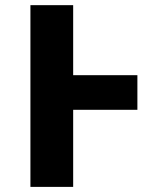

<svg xmlns="http://www.w3.org/2000/svg" viewBox="-20 -731 655 751"><path d="M517.4 -301.5H266.2V0H99V-710.8H266.2V-436.9H517.4Z"/></svg>

Font: FiraCode Nerd Font Mono
Style: Bold
Weight: 700
Monospace: yes
Designer: Carrois Corporate, Edenspiekermann AG, Nikita Prokopov
Foundry: Carrois Corporate, Edenspiekermann AG, Nikita Prokopov
Version: Version 6.002;Nerd Fonts 3.3.0